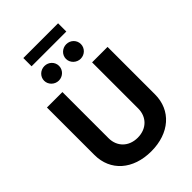

<svg xmlns="http://www.w3.org/2000/svg" viewBox="-311 -1216 1351 1351"><g transform="rotate(-45 364.5 -540.5)"><path d="M364.7 10.3C545.5 10.3 666.2 -95.9 666.2 -255V-727.3H512.4V-268.1C512.4 -185 454.2 -125 364.7 -125C275.6 -125 217 -185 217 -268.1V-727.3H63.2V-255C63.2 -95.9 183.2 10.3 364.7 10.3ZM191.8 -1090.9V-1008.9H537.6V-1090.9ZM474.1 -801.8C515.3 -801.8 547.9 -834.9 547.9 -874.3C547.9 -914.4 515.3 -946.4 474.1 -946.4C433.2 -946.4 399.5 -914.4 399.5 -874.3C399.5 -834.9 433.2 -801.8 474.1 -801.8ZM256.7 -801.8C297.9 -801.8 330.6 -834.9 330.6 -874.3C330.6 -914.4 297.9 -946.4 256.7 -946.4C215.9 -946.4 182.2 -914.4 182.2 -874.3C182.2 -834.9 215.9 -801.8 256.7 -801.8Z"/></g></svg>

Font: Inter-Hewn
Style: Bold
Weight: 700
Designer: Rasmus Andersson
Foundry: rsms
Version: Version 3.012;git-f93a4a705